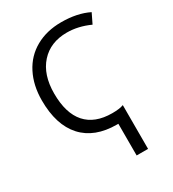

<svg xmlns="http://www.w3.org/2000/svg" viewBox="-226 -846 1090 1209"><g transform="rotate(-30 319.5 -242.0)"><path d="M410.2 -649.9Q290.5 -649.9 220.2 -571.8Q149.9 -493.7 149.9 -356.9Q149.9 -213.4 214.8 -140.1Q279.8 -66.9 405.8 -66.9Q460 -66.9 487.8 -78.1V240.2H404.8V9.8H395Q233.4 9.8 147.2 -85Q61 -179.7 61 -357.9Q61 -467.3 103.8 -550.8Q146.5 -634.3 226.6 -679.2Q306.6 -724.1 412.1 -724.1Q527.8 -724.1 610.8 -683.1L576.2 -611.8Q492.7 -649.9 410.2 -649.9Z"/></g></svg>

Font: HunimalSansv1.5
Style: Regular
Weight: 400
Foundry: Ascender Corporation
Version: Version 1.10